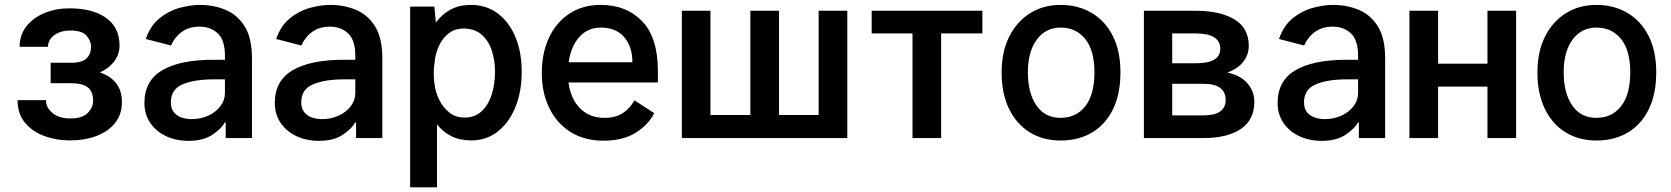

<svg xmlns="http://www.w3.org/2000/svg" viewBox="-20 -573 6936 797"><path d="M275.2 -227.6H190.3V-312.5H275.2Q321.4 -312.5 339.7 -331Q358 -349.4 358 -378.6Q358 -403.4 339.1 -424.9Q320.3 -446.4 272.4 -446.4Q232.2 -446.4 205.8 -427.4Q179.3 -408.4 179.3 -378.6H61.4Q61.4 -427.9 89.7 -463.8Q117.9 -499.6 165 -519Q212 -538.4 268.8 -538.4Q364.3 -538.4 420.3 -498.8Q476.2 -459.2 476.2 -383.5Q476.2 -348.4 454.7 -319.1Q433.2 -289.8 394.5 -272.4Q486.2 -241.1 486.2 -149.1Q486.2 -99.4 458.5 -63.7Q430.8 -28.1 381.7 -9.1Q332.7 9.9 268.8 9.9Q215.9 9.9 166.2 -7.6Q116.5 -25.2 84.7 -62.3Q52.9 -99.4 52.9 -157.3H170.8Q170.8 -127.1 197.4 -104.2Q224.1 -81.3 272.4 -81.3Q321 -81.3 343.8 -103.9Q366.5 -126.4 366.5 -154.5Q366.5 -193.2 344.3 -210.4Q322.1 -227.6 275.2 -227.6Z M916.9 0V-64.3H912.6Q899.9 -39.4 861.9 -13.8Q823.9 11.7 763.1 11.7Q710.6 11.7 669 -8Q627.5 -27.7 603.5 -63.2Q579.5 -98.7 579.5 -145.6Q579.5 -237.9 653.6 -281.4Q727.6 -324.9 865.8 -324.9H913.7V-342Q913.7 -406.2 884.1 -434.3Q854.4 -462.4 807.9 -462.4Q765.6 -462.4 736 -441.6Q706.3 -420.8 689.6 -384.2L585.2 -411.2Q604.4 -466.6 642.4 -497.3Q680.4 -528.1 725.3 -540.3Q770.2 -552.6 810 -552.6Q867.5 -552.6 916.7 -532Q965.9 -511.4 995.9 -463.1Q1025.9 -414.8 1025.9 -331.3V0ZM913.7 -243.6H866.5Q787.3 -243.6 738.3 -223Q689.3 -202.4 689.3 -148.4Q689.3 -121.1 702.8 -105.8Q716.3 -90.6 735.8 -84.5Q755.3 -78.5 774.1 -78.5Q814.3 -78.5 845.9 -93.6Q877.5 -108.7 895.6 -133.2Q913.7 -157.7 913.7 -186.8Z M1458.1 0V-64.3H1453.8Q1441.1 -39.4 1403.1 -13.8Q1365.1 11.7 1304.3 11.7Q1251.8 11.7 1210.2 -8Q1168.7 -27.7 1144.7 -63.2Q1120.7 -98.7 1120.7 -145.6Q1120.7 -237.9 1194.8 -281.4Q1268.8 -324.9 1407 -324.9H1454.9V-342Q1454.9 -406.2 1425.2 -434.3Q1395.6 -462.4 1349.1 -462.4Q1306.8 -462.4 1277.2 -441.6Q1247.5 -420.8 1230.8 -384.2L1126.4 -411.2Q1145.6 -466.6 1183.6 -497.3Q1221.6 -528.1 1266.5 -540.3Q1311.4 -552.6 1351.2 -552.6Q1408.7 -552.6 1457.9 -532Q1507.1 -511.4 1537.1 -463.1Q1567.1 -414.8 1567.1 -331.3V0ZM1454.9 -243.6H1407.7Q1328.5 -243.6 1279.5 -223Q1230.5 -202.4 1230.5 -148.4Q1230.5 -121.1 1244 -105.8Q1257.5 -90.6 1277 -84.5Q1296.5 -78.5 1315.3 -78.5Q1355.5 -78.5 1387.1 -93.6Q1418.7 -108.7 1436.8 -133.2Q1454.9 -157.7 1454.9 -186.8Z M1682.5 204.5V-545.5H1783L1789.4 -479.4Q1813.9 -513.1 1849.6 -532.8Q1885.3 -552.6 1935 -552.6Q1998.9 -552.6 2046.2 -517.2Q2093.4 -481.9 2119.5 -419.4Q2145.6 -356.9 2145.6 -275.6Q2145.6 -192.5 2119.3 -128Q2093 -63.6 2046 -26.8Q1998.9 9.9 1936.4 9.9Q1888.5 9.9 1853.5 -7.8Q1818.5 -25.6 1794 -56.5V204.5ZM2034.8 -275.6Q2034.8 -323.5 2021.1 -364.2Q2007.5 -404.8 1978.7 -429.7Q1949.9 -454.5 1904.5 -454.5Q1866.8 -454.5 1840.7 -433.1Q1814.6 -411.6 1800.6 -379.3Q1786.6 -346.9 1784.1 -314.3Q1780.5 -295.1 1780.5 -267.2Q1780.5 -239.3 1784.1 -222.3Q1787.3 -191.8 1802.6 -160Q1817.8 -128.2 1844.5 -106.5Q1871.1 -84.9 1908.7 -84.9Q1950.6 -84.9 1978.7 -110.6Q2006.7 -136.4 2020.8 -179.7Q2034.8 -223 2034.8 -275.6Z M2485.8 11Q2405.2 11 2347.8 -25.4Q2290.5 -61.8 2259.8 -125.2Q2229 -188.6 2229 -269.9Q2229 -351.9 2258.5 -415.7Q2288 -479.4 2343 -516Q2398.1 -552.6 2474.1 -552.6Q2579.9 -552.6 2645.4 -485.1Q2710.9 -417.6 2710.9 -277.7V-230.8H2339.8Q2348.7 -162.6 2388 -123.2Q2427.2 -83.8 2489 -83.8Q2534.1 -83.8 2564.3 -102.8Q2594.5 -121.8 2613.6 -156.6L2695.7 -103.3Q2671.9 -55.4 2619 -22.2Q2566.1 11 2485.8 11ZM2474.4 -458.5Q2419 -458.5 2384.2 -418.7Q2349.4 -378.9 2340.6 -314.6H2605.1Q2605.1 -379.6 2571 -419Q2536.9 -458.5 2474.4 -458.5Z M2810.4 -528.4H2929V-95.5H3094.8V-528.4H3213.8V-95.5H3378.2V-528.4H3497.2V0H2810.4Z M4057.9 -528.4V-434.3H3886.7V0H3767.8V-434.3H3598.4V-528.4Z M4383.2 10.3Q4310 10.3 4254.8 -23.6Q4199.6 -57.5 4168.7 -121.1Q4137.8 -184.7 4137.8 -272.7Q4137.8 -357.6 4169 -420.5Q4200.3 -483.3 4255.5 -517.9Q4310.7 -552.6 4382.5 -552.6Q4455.3 -552.6 4511.4 -519.5Q4567.5 -486.5 4599.3 -424Q4631 -361.5 4631 -272.7Q4631 -182.2 4599.8 -119Q4568.5 -55.8 4512.8 -22.7Q4457 10.3 4383.2 10.3ZM4382.5 -83.8Q4447.1 -83.8 4485.1 -132.1Q4523.1 -180.4 4523.1 -272.7Q4523.1 -364 4484.9 -411.2Q4446.7 -458.5 4382.5 -458.5Q4320.7 -458.5 4283.7 -408.6Q4246.8 -358.7 4246.8 -272.7Q4246.8 -187.1 4282.1 -135.5Q4317.5 -83.8 4382.5 -83.8Z M4976.6 0H4728.3V-528.4H4942.5Q5044.4 -528.4 5104 -492.7Q5163.7 -457 5163.7 -382.5Q5163.7 -346.2 5141 -316.9Q5118.3 -287.6 5074.9 -272Q5130.7 -259.6 5158.7 -226.4Q5186.8 -193.2 5186.8 -150.6Q5186.8 -76 5131.2 -38Q5075.6 0 4976.6 0ZM4845.9 -434.3V-310.4H4944.2Q5045.5 -310.4 5045.5 -370.4Q5045.5 -434.3 4942.5 -434.3ZM5067.8 -158.7Q5067.8 -189.3 5046 -207.2Q5024.1 -225.1 4976.6 -225.1H4845.9V-94.1H4976.6Q5067.8 -94.1 5067.8 -158.7Z M5620.7 0V-64.3H5616.5Q5603.7 -39.4 5565.7 -13.8Q5527.7 11.7 5467 11.7Q5414.4 11.7 5372.9 -8Q5331.3 -27.7 5307.4 -63.2Q5283.4 -98.7 5283.4 -145.6Q5283.4 -237.9 5357.4 -281.4Q5431.5 -324.9 5569.6 -324.9H5617.5V-342Q5617.5 -406.2 5587.9 -434.3Q5558.2 -462.4 5511.7 -462.4Q5469.5 -462.4 5439.8 -441.6Q5410.2 -420.8 5393.5 -384.2L5289.1 -411.2Q5308.2 -466.6 5346.2 -497.3Q5384.2 -528.1 5429.2 -540.3Q5474.1 -552.6 5513.8 -552.6Q5571.4 -552.6 5620.6 -532Q5669.7 -511.4 5699.8 -463.1Q5729.8 -414.8 5729.8 -331.3V0ZM5617.5 -243.6H5570.3Q5491.1 -243.6 5442.1 -223Q5393.1 -202.4 5393.1 -148.4Q5393.1 -121.1 5406.6 -105.8Q5420.1 -90.6 5439.6 -84.5Q5459.2 -78.5 5478 -78.5Q5518.1 -78.5 5549.7 -93.6Q5581.3 -108.7 5599.4 -133.2Q5617.5 -157.7 5617.5 -186.8Z M5949.6 -528.4V-308.6H6154.5V-528.4H6273.4V0H6154.5V-213.4H5949.6V0H5830.6V-528.4Z M6607.2 10.3Q6534.1 10.3 6478.9 -23.6Q6423.7 -57.5 6392.8 -121.1Q6361.9 -184.7 6361.9 -272.7Q6361.9 -357.6 6393.1 -420.5Q6424.4 -483.3 6479.6 -517.9Q6534.8 -552.6 6606.5 -552.6Q6679.3 -552.6 6735.4 -519.5Q6791.5 -486.5 6823.3 -424Q6855.1 -361.5 6855.1 -272.7Q6855.1 -182.2 6823.9 -119Q6792.6 -55.8 6736.9 -22.7Q6681.1 10.3 6607.2 10.3ZM6606.5 -83.8Q6671.2 -83.8 6709.2 -132.1Q6747.2 -180.4 6747.2 -272.7Q6747.2 -364 6709 -411.2Q6670.8 -458.5 6606.5 -458.5Q6544.7 -458.5 6507.8 -408.6Q6470.9 -358.7 6470.9 -272.7Q6470.9 -187.1 6506.2 -135.5Q6541.5 -83.8 6606.5 -83.8Z"/></svg>

Font: Interface Medium
Style: Regular
Weight: 500
Designer: Rasmus Andersson
Foundry: rsms
Version: Version 1.8